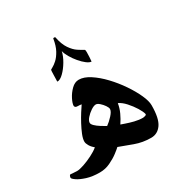

<svg xmlns="http://www.w3.org/2000/svg" viewBox="-163 -860 934 970"><g transform="rotate(-30 304.0 -375.0)"><path d="M539.6 -185.5Q539.6 -108.9 516.6 -76.2Q493.7 -43.5 456.1 -43.5Q407.2 -43.5 363.3 -59.6Q319.3 -75.7 284.2 -88.9Q276.4 -81.1 255.1 -64.9Q233.9 -48.8 205.1 -35.2Q176.3 -21.5 144 -21.5Q101.1 -21.5 68.8 -31.7Q36.6 -42 19 -54.2Q1.5 -66.4 1.5 -72.3Q1.5 -76.2 3.7 -82Q5.9 -87.9 10.7 -87.9Q13.2 -87.9 25.1 -86.7Q37.1 -85.4 47.4 -85.4Q62.5 -85.4 88.4 -94.2Q114.3 -103 141.1 -116.5Q168 -129.9 185.1 -144.5Q169.9 -156.7 161.6 -170.9Q153.3 -185.1 153.3 -195.8Q153.3 -211.9 162.8 -235.6Q172.4 -259.3 186 -284.7Q199.7 -310.1 213.4 -331.8Q227.1 -353.5 235.8 -365.7Q226.1 -367.7 214.4 -367.7Q204.6 -367.7 200.7 -371.6Q196.8 -375.5 196.8 -378.9Q196.8 -393.1 209 -417.2Q221.2 -441.4 241.2 -461.2Q261.2 -481 284.7 -481Q314.5 -481 349.1 -458.5Q383.8 -436 417.5 -400.4Q451.2 -364.7 478.8 -324.2Q506.3 -283.7 522.9 -246.8Q539.6 -210 539.6 -185.5ZM491.2 -161.6Q487.8 -177.2 472.7 -201.7Q457.5 -226.1 437.3 -248.5Q417 -271 397 -279.8Q393.1 -253.4 381.3 -228Q369.6 -202.6 354 -179.7Q358.9 -178.2 377.9 -171.4Q397 -164.6 422.4 -158.2Q447.8 -151.9 471.2 -151.9Q474.1 -151.9 482.4 -154.1Q490.7 -156.2 491.2 -161.6ZM348.1 -273.9Q348.1 -282.2 339.1 -295.4Q330.1 -308.6 318.1 -319.1Q306.2 -329.6 296.9 -329.6Q285.2 -329.6 267.8 -318.1Q250.5 -306.6 237.3 -291.5Q224.1 -276.4 224.1 -264.2Q224.1 -255.9 235.4 -245.1Q246.6 -234.4 262.5 -224.4Q278.3 -214.4 292.5 -206.5Q310.5 -219.2 329.3 -239.7Q348.1 -260.3 348.1 -273.9ZM390.1 -581.5Q390.1 -572.8 389.2 -553.2Q388.2 -533.7 387.2 -527.8Q376 -527.8 359.9 -540Q343.8 -552.2 327.6 -571.3Q311.5 -590.3 299.3 -611.1Q287.1 -631.8 283.2 -648.9Q277.3 -622.1 260.5 -593.8Q243.7 -565.4 223.6 -545.9Q203.6 -526.4 188.5 -526.4Q186.5 -526.4 186.5 -528.8Q186.5 -532.2 187 -543.7Q187.5 -555.2 187.5 -564Q188 -576.2 188.2 -584.2Q188.5 -592.3 189.9 -594.7Q190.4 -595.7 201.7 -601.6Q212.9 -607.4 228.3 -621.3Q243.7 -635.3 257.6 -660.4Q271.5 -685.5 277.8 -725.1Q277.8 -727.5 283.2 -727.5Q290 -727.5 290 -725.6Q298.8 -680.7 316.7 -654.8Q334.5 -628.9 353.8 -616.2Q373 -603.5 387.2 -596.2Q388.7 -595.7 389.4 -590.6Q390.1 -585.4 390.1 -581.5Z"/></g></svg>

Font: Scheherazade New
Style: Bold
Weight: 700
Designer: SIL International
Foundry: SIL International
Version: Version 4.000